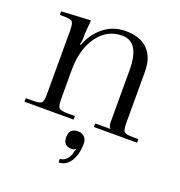

<svg xmlns="http://www.w3.org/2000/svg" viewBox="-126 -587 855 910"><g transform="rotate(20 301.5 -132.0)"><path d="M350 90Q350 146 327.5 180.5Q305 215 268 215V197Q287 197 301.5 181Q316 165 319 147Q320 139 325 129L322 127Q317 134 306 134Q261 134 261 90Q261 45 306 45Q326 45 338 57.5Q350 70 350 90ZM18 0V-18H53Q89 -18 97.5 -26.5Q106 -35 106 -71V-391Q106 -427 97.5 -435.5Q89 -444 53 -444H35V-462L182 -470V-463Q177 -413 177 -405V-379Q177 -361 172 -348V-345H177Q200 -406 247 -442.5Q294 -479 355 -479Q428 -479 467 -440.5Q506 -402 506 -328V-71Q506 -35 514.5 -26.5Q523 -18 559 -18H586V0H368V-18H444V-20Q435 -29 435 -46V-311Q435 -453 347 -453Q271 -453 224 -387.5Q177 -322 177 -218V-71Q177 -35 186 -26.5Q195 -18 231 -18H266V0Z"/></g></svg>

Font: Foglihten068fMac
Style: Regular
Weight: 500
Designer: gluk (gluksza@wp.pl)
Foundry: gluk (gluksza@wp.pl)
Version: Version 0.68